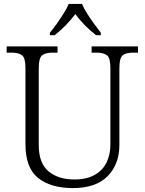

<svg xmlns="http://www.w3.org/2000/svg" viewBox="-20 -951 740 981"><path d="M352 10Q240 10 175 -41.5Q110 -93 110 -215V-605Q110 -655 92.5 -668.5Q75 -682 40 -682H14V-714H274V-682H248Q213 -682 195.5 -668.5Q178 -655 178 -603V-210Q178 -117 228 -75.5Q278 -34 360 -34Q423 -34 464 -57.5Q505 -81 524.5 -121Q544 -161 544 -212V-605Q544 -655 526.5 -668.5Q509 -682 474 -682H448V-714H685V-682H660Q624 -682 607 -668.5Q590 -655 590 -603V-210Q590 -112 530 -51Q470 10 352 10ZM235 -784Q251 -803 269.5 -829Q288 -855 305 -882Q322 -909 331 -931H399Q408 -909 425 -882Q442 -855 461 -829Q480 -803 495 -784V-771H471Q438 -797 412.5 -823Q387 -849 365 -879Q342 -849 317 -823Q292 -797 259 -771H235Z"/></svg>

Font: Noto Serif Malayalam Light
Style: Regular
Weight: 300
Designer: Indian type Foundry, Jelle Bosma, Monotype Design Team
Foundry: Monotype Imaging Inc.
Version: Version 2.104; ttfautohint (v1.8.4.7-5d5b)